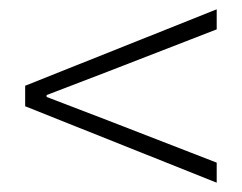

<svg xmlns="http://www.w3.org/2000/svg" viewBox="-20 -538 519 412"><path d="M445 -146 34 -310V-354L445 -518V-475L213 -385L80 -334V-330L213 -279L445 -189Z"/></svg>

Font: Source Sans 3 ExtraLight Light
Style: Regular
Weight: 300
Version: Version 3.052;hotconv 1.1.0;makeotfexe 2.6.0